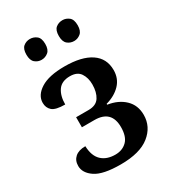

<svg xmlns="http://www.w3.org/2000/svg" viewBox="-186 -841 837 944"><g transform="rotate(-30 233.0 -369.0)"><path d="M217 10Q117 10 74 -19Q31 -48 31 -88Q31 -119 51.5 -137Q72 -155 110 -155Q112 -99 140.5 -72Q169 -45 218 -45Q258 -45 283.5 -70Q309 -95 309 -149Q309 -244 213 -244H142V-301H213Q256 -301 274 -329Q292 -357 292 -401Q292 -439 274.5 -465Q257 -491 216 -491Q169 -491 148 -461Q127 -431 127 -382Q73 -382 54 -399Q35 -416 35 -444Q35 -487 81.5 -516.5Q128 -546 217 -546Q314 -546 366 -511Q418 -476 418 -410Q418 -362 387 -329.5Q356 -297 305 -283V-278Q364 -269 400 -234.5Q436 -200 436 -145Q436 -78 381 -34Q326 10 217 10ZM322 -630Q300 -630 284 -643.5Q268 -657 268 -689Q268 -722 284 -735Q300 -748 322 -748Q342 -748 358.5 -735Q375 -722 375 -689Q375 -657 358.5 -643.5Q342 -630 322 -630ZM137 -630Q116 -630 100 -643.5Q84 -657 84 -689Q84 -722 100 -735Q116 -748 137 -748Q158 -748 174.5 -735Q191 -722 191 -689Q191 -657 174.5 -643.5Q158 -630 137 -630Z"/></g></svg>

Font: Noto Serif SemiCondensed SemiBold
Style: Regular
Weight: 600
Width: 4
Designer: Monotype Design Team
Foundry: Monotype Imaging Inc.
Version: Version 2.013; ttfautohint (v1.8.4.7-5d5b)